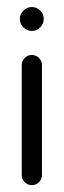

<svg xmlns="http://www.w3.org/2000/svg" viewBox="-20 -539 185 559"><path d="M107.4 -483.7Q107.4 -469.6 97 -459.3Q86.7 -448.9 72.6 -448.9Q58.5 -448.9 48.1 -459.3Q37.8 -469.6 37.8 -483.7Q37.8 -497.8 48.1 -508.1Q58.5 -518.5 72.6 -518.5Q86.7 -518.5 97 -508.1Q107.4 -497.8 107.4 -483.7ZM72.6 -378.9Q84.8 -378.9 93.5 -370.2Q102.2 -361.5 102.2 -349.3V-29.6Q102.2 -17.4 93.5 -8.7Q84.8 0 72.6 0Q60.4 0 51.9 -8.7Q43.3 -17.4 43.3 -29.6V-349.3Q43.3 -361.5 51.9 -370.2Q60.4 -378.9 72.6 -378.9Z"/></svg>

Font: 26F Galaxy Hebrew Medium
Style: Regular
Weight: 500
Designer: C₂₉H₂₅N₃O₅
Version: Version 1.000